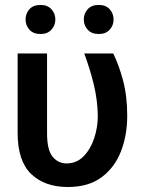

<svg xmlns="http://www.w3.org/2000/svg" viewBox="-20 -744 578 774"><path d="M51.1 -528.4H169.7V-206.7Q169.7 -139.2 192.1 -112.2Q214.5 -85.2 248.2 -85.2Q289.1 -85.2 317.1 -114Q345.2 -142.8 359.7 -186.8Q374.3 -230.8 374.3 -276.6Q373.2 -341.6 357.8 -404.7Q342.3 -467.7 319.6 -528.4H436.4Q458.8 -483.7 475.9 -420.3Q492.9 -356.9 492.9 -276.6Q492.9 -199.2 467.7 -134.1Q442.5 -68.9 389.6 -29.5Q336.6 9.9 253.6 9.9Q160.5 9.9 105.8 -42.4Q51.1 -94.8 51.1 -208.1ZM83.1 -665.5Q83.1 -689.6 98.7 -706.9Q114.3 -724.1 143.5 -724.1Q171.5 -724.1 187.3 -706.9Q203.1 -689.6 203.1 -665.5Q203.1 -641.7 187.3 -624.3Q171.5 -606.9 143.5 -606.9Q114.3 -606.9 98.7 -624.3Q83.1 -641.7 83.1 -665.5ZM317.8 -665.5Q317.8 -689.6 333.5 -706.9Q349.1 -724.1 378.2 -724.1Q406.6 -724.1 422.2 -706.9Q437.9 -689.6 437.9 -665.5Q437.9 -641.7 422.2 -624.3Q406.6 -606.9 378.2 -606.9Q349.1 -606.9 333.5 -624.3Q317.8 -641.7 317.8 -665.5Z"/></svg>

Font: Interface Medium
Style: Regular
Weight: 500
Designer: Rasmus Andersson
Foundry: rsms
Version: Version 1.8